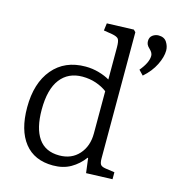

<svg xmlns="http://www.w3.org/2000/svg" viewBox="-114 -870 915 984"><g transform="rotate(15 343.0 -378.0)"><path d="M255 14Q156 14 103.5 -52.5Q51 -119 51 -240Q51 -369 114 -444Q177 -519 287 -519Q324 -519 358.5 -509Q393 -499 416 -485V-655Q416 -689 408.5 -699.5Q401 -710 373 -715L329 -722L334 -761L476 -766L487 -755V-86Q487 -62 493.5 -53Q500 -44 520 -41L569 -34V3L430 8L420 -70H417Q389 -32 349 -9Q309 14 255 14ZM273 -44Q338 -44 377 -87.5Q416 -131 416 -199V-423Q391 -442 357.5 -453.5Q324 -465 285 -465Q210 -465 168 -410.5Q126 -356 126 -248Q126 -149 162.5 -96.5Q199 -44 273 -44ZM581 -550 557 -575Q597 -623 597 -659Q597 -675 580 -691Q569 -701 565 -709.5Q561 -718 561 -728Q561 -749 575.5 -759.5Q590 -770 607 -770Q637 -770 650.5 -749Q664 -728 664 -705Q664 -671 643 -628.5Q622 -586 581 -550Z"/></g></svg>

Font: Literata 12pt Light
Style: Regular
Weight: 300
Designer: Latin by Veronika Burian and Jose Scaglione. Greek by Irene Vlachou. Cyrillic by Vera Evstafieva.
Foundry: TypeTogether
Version: Version 3.002